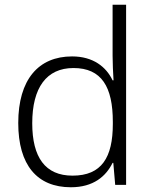

<svg xmlns="http://www.w3.org/2000/svg" viewBox="-20 -780 639 810"><path d="M279 10C374 10 427 -36 455 -93H458L466 0H512V-760H455V-545C455 -514 457 -472 459 -441H455C428 -498 373 -542 284 -542C142 -542 57 -444 57 -261C57 -83 137 10 279 10ZM286 -39C171 -39 116 -116 116 -260C116 -410 176 -493 290 -493C409 -493 456 -413 456 -266V-257C456 -116 409 -39 286 -39Z"/></svg>

Font: Noto Sans Sinhala UI Light
Style: Regular
Weight: 300
Designer: Jelle Bosma - Monotype Design Team
Foundry: Monotype Imaging Inc.
Version: Version 2.006